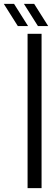

<svg xmlns="http://www.w3.org/2000/svg" viewBox="-91 -975 287 995"><path d="M51.9 0V-800H124.4V0ZM1.4 -840 -71.2 -954.8H-18.1L54.4 -840ZM105.6 -840 33.1 -954.8H86.2L158.7 -840Z"/></svg>

Font: Big Shoulders Stencil Display SC Thin
Style: Regular
Weight: 100
Designer: Patric King
Foundry: XO Type Co
Version: Version 2.001